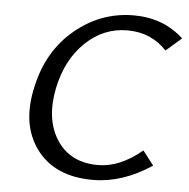

<svg xmlns="http://www.w3.org/2000/svg" viewBox="-50 -713 756 768"><g transform="rotate(5 328.5 -329.0)"><path d="M350 6Q197 6 123.5 -93.5Q50 -193 86 -347Q118 -492 222 -578Q326 -664 457 -664Q576 -664 657 -589L595 -535Q532 -602 437 -602Q341 -602 268.5 -532.5Q196 -463 172 -348Q146 -221 200 -138Q254 -55 366 -55Q453 -55 542 -129L586 -72Q469 6 350 6Z"/></g></svg>

Font: EauTestInfant Medium
Style: Italic
Weight: 500
Italic angle: -12°
Designer: Christian Thalmann (Catharsis Fonts)
Version: Version 0.001;PS 000.001;hotconv 1.0.88;makeotf.lib2.5.64775